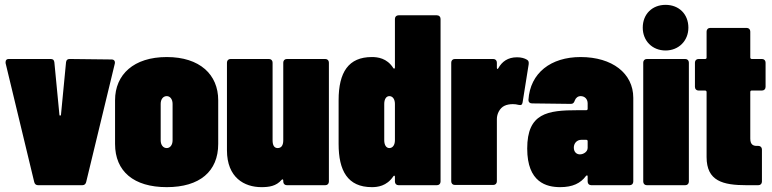

<svg xmlns="http://www.w3.org/2000/svg" viewBox="-20 -763 3181 791"><path d="M137 0H319C328 0 333 -5 335 -13L453 -501C455 -511 450 -518 440 -518L267 -520C258 -520 253 -516 252 -506L231 -288C231 -287 225 -287 225 -288L204 -506C203 -516 198 -520 189 -520H16C7 -520 3 -515 3 -507C3 -506 3 -504 3 -503L121 -13C123 -5 128 0 137 0Z M667 8C803 8 879 -57 879 -170V-350C879 -456 803 -528 667 -528C531 -528 454 -456 454 -350V-170C454 -57 531 8 667 8ZM667 -153C652 -153 642 -166 642 -185V-335C642 -354 652 -367 667 -367C681 -367 691 -354 691 -335V-185C691 -166 681 -153 667 -153Z M1147 -505V-185C1147 -164 1139 -153 1124 -153C1110 -153 1103 -164 1103 -185V-505C1103 -514 1097 -520 1088 -520H930C921 -520 915 -514 915 -505V-144C915 -31 987 8 1057 8C1088 8 1118 4 1140 -22C1144 -26 1147 -24 1147 -19V-15C1147 -6 1153 0 1162 0H1320C1329 0 1335 -6 1335 -15V-505C1335 -514 1329 -520 1320 -520H1162C1153 -520 1147 -514 1147 -505Z M1607 -685V-485C1607 -480 1603 -478 1600 -483C1574 -524 1535 -528 1512 -528C1416 -528 1375 -466 1375 -350V-170C1375 -60 1412 8 1512 8C1535 8 1573 4 1600 -36C1603 -41 1607 -40 1607 -35V-15C1607 -6 1613 0 1622 0H1780C1789 0 1795 -6 1795 -15V-685C1795 -694 1789 -700 1780 -700H1622C1613 -700 1607 -694 1607 -685ZM1584 -153C1571 -153 1563 -166 1563 -185V-335C1563 -354 1571 -367 1584 -367C1598 -367 1607 -354 1607 -335V-185C1607 -166 1598 -153 1584 -153Z M2110 -527C2072 -527 2048 -509 2033 -482C2030 -477 2027 -478 2027 -484V-505C2027 -514 2021 -520 2012 -520H1854C1845 -520 1839 -514 1839 -505V-16C1839 -7 1845 -1 1854 -1H2012C2021 -1 2027 -7 2027 -16V-273C2027 -294 2039 -318 2058 -327C2068 -332 2081 -334 2093 -334C2101 -334 2109 -333 2116 -331C2126 -329 2131 -330 2133 -341L2158 -498C2159 -507 2158 -513 2151 -517C2141 -523 2128 -527 2110 -527Z M2372 -528C2250 -528 2164 -463 2157 -351C2157 -342 2163 -337 2172 -337L2332 -335C2341 -335 2345 -340 2348 -349C2352 -360 2361 -367 2372 -367C2389 -367 2401 -355 2401 -337V-315C2401 -311 2399 -309 2395 -309H2361C2235 -309 2152 -297 2152 -151C2152 -11 2232 8 2288 8C2339 8 2372 -8 2394 -38C2398 -42 2401 -41 2401 -36V-15C2401 -6 2407 0 2416 0H2574C2583 0 2589 -6 2589 -15V-360C2589 -461 2502 -528 2372 -528ZM2369 -127C2356 -127 2344 -136 2344 -155C2344 -172 2356 -187 2375 -187H2395C2399 -187 2401 -185 2401 -181V-154C2401 -137 2383 -127 2369 -127Z M2722 -555C2776 -555 2816 -595 2816 -649C2816 -705 2777 -743 2722 -743C2667 -743 2628 -705 2628 -649C2628 -595 2667 -555 2722 -555ZM2645 0H2803C2812 0 2818 -6 2818 -15V-505C2818 -514 2812 -520 2803 -520H2645C2636 -520 2630 -514 2630 -505V-15C2630 -6 2636 0 2645 0Z M3134 -405V-505C3134 -514 3128 -520 3119 -520H3077C3073 -520 3071 -523 3071 -526V-633C3071 -642 3065 -648 3056 -648H2906C2897 -648 2891 -642 2891 -633V-526C2891 -522 2889 -520 2885 -520H2858C2849 -520 2843 -514 2843 -505V-405C2843 -396 2849 -390 2858 -390H2885C2889 -390 2891 -387 2891 -384V-116C2891 -17 2958 0 3056 0H3104C3113 0 3119 -6 3119 -15V-147C3119 -156 3113 -162 3104 -162H3102C3084 -161 3071 -166 3071 -192V-384C3071 -388 3073 -390 3077 -390H3119C3128 -390 3134 -396 3134 -405Z"/></svg>

Font: Barlow Condensed Black
Style: Regular
Weight: 900
Width: 3
Designer: Jeremy Tribby
Foundry: Tribby Type
Version: Version 1.422;hotconv 1.0.109;makeotfexe 2.5.65596